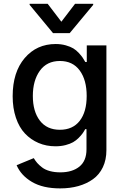

<svg xmlns="http://www.w3.org/2000/svg" viewBox="-20 -787 657 1022"><path d="M233.9 -766.6 306.6 -671.4 379.4 -766.6H476.1V-761.2L351.1 -610.8H262.2L137.7 -761.2V-766.6ZM300.3 215.8Q208.5 215.8 150.1 181.4Q91.8 147 68.4 92.3L159.7 54.7Q168.5 69.3 178 80.3Q187.5 91.3 203.9 104Q220.2 116.7 245.1 123.5Q270 130.4 301.3 130.4Q364.7 130.4 402.6 99.9Q440.4 69.3 440.4 7.8V-99.6H433.6Q426.8 -86.9 419.4 -76.7Q412.1 -66.4 398.4 -52.7Q384.8 -39.1 368.9 -30Q353 -21 328.6 -14.6Q304.2 -8.3 275.4 -8.3Q226.6 -8.3 185.3 -25.9Q144 -43.5 113 -76.2Q82 -108.9 64.7 -160.2Q47.4 -211.4 47.4 -274.9Q47.4 -402.8 111.3 -477.8Q175.3 -552.7 276.4 -552.7Q305.2 -552.7 330.1 -545.7Q355 -538.6 370.4 -529.3Q385.7 -520 399.7 -504.9Q413.6 -489.7 419.9 -480.2Q426.3 -470.7 434.1 -457H441.9V-545.4H546.4V12.2Q546.4 63.5 527.6 103Q508.8 142.6 475.1 166.7Q441.4 190.9 397.2 203.4Q353 215.8 300.3 215.8ZM298.8 -96.2Q367.2 -96.2 404.3 -143.8Q441.4 -191.4 441.4 -276.4Q441.4 -361.3 404.3 -411.9Q367.2 -462.4 298.8 -462.4Q229.5 -462.4 192.1 -410.4Q154.8 -358.4 154.8 -276.4Q154.8 -193.8 192.1 -145Q229.5 -96.2 298.8 -96.2Z"/></svg>

Font: Interop Med
Style: Regular
Weight: 500
Designer: Rasmus Andersson, Google, Jang Haemin
Foundry: jhaemin
Version: Version 1.007